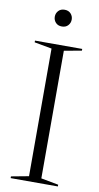

<svg xmlns="http://www.w3.org/2000/svg" viewBox="-99 -940 505 983"><g transform="rotate(10 154.0 -448.5)"><path d="M277 -9V0H31.5V-9L122.5 -26V-689.5L32 -706V-715H277.5V-706L186.5 -689.5V-26ZM154.5 -810Q134 -810 122.2 -823Q110.5 -836 110.5 -853.5Q110.5 -871 122.2 -884Q134 -897 154.5 -897Q175 -897 186.8 -884Q198.5 -871 198.5 -853.5Q198.5 -836 186.8 -823Q175 -810 154.5 -810Z"/></g></svg>

Font: Newsreader 72pt Light
Style: Regular
Weight: 300
Designer: Hugues Gentile
Foundry: Production Type
Version: Version 1.003; ttfautohint (v1.8.3)